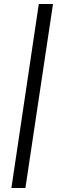

<svg xmlns="http://www.w3.org/2000/svg" viewBox="-20 -744 321 960"><path d="M37 196 174 -724H245L107 196Z"/></svg>

Font: Chivo Medium Light
Style: Italic
Weight: 300
Italic angle: -8.05°
Version: Version 2.002